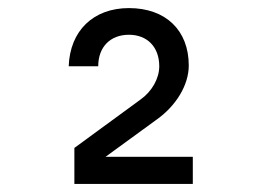

<svg xmlns="http://www.w3.org/2000/svg" viewBox="-20 -860 640 475"><path d="M457 -405V-472H241L366 -563C416 -598 447 -650 447 -698C447 -785 390 -840 299 -840C211 -840 153 -784 150 -696H223C223 -744 253 -774 299 -774C344 -774 374 -744 374 -696C374 -666 356 -634 328 -614L164 -494V-405Z"/></svg>

Font: Tekne LDO Medium
Style: Regular
Weight: 500
Monospace: yes
Designer: Alessio Laiso, Mario Rullo, Paolo Rosset
Foundry: Alessio Laiso
Version: Version 1.000;hotconv 1.0.109;makeotfexe 2.5.65596